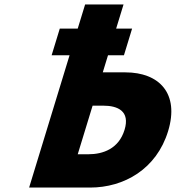

<svg xmlns="http://www.w3.org/2000/svg" viewBox="-20 -845 792 865"><path d="M397.2 -369 330.2 -150H377.9C444.5 -150 515.1 -175 541.1 -260C566.8 -344 511.5 -369 444.9 -369ZM111.2 0 293.4 -596H212.6L249.3 -716H330.1L363.5 -825H536.6L503.2 -716H575.1L538.4 -596H466.6L443 -519H544.7C697.3 -519 789.3 -424 737.3 -254C685 -83 538.6 0 386 0Z"/></svg>

Font: Hussar
Style: BdSuprConOblThree
Weight: 700
Foundry: Cannot Into Space Fonts
Version: Version 2.00